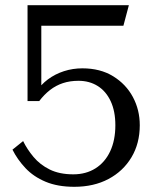

<svg xmlns="http://www.w3.org/2000/svg" viewBox="-20 -629 600 739"><path d="M266 90Q341 90 397.5 60Q454 30 486 -23.5Q518 -77 518 -147Q518 -206 491.5 -255.5Q465 -305 415.5 -335.5Q366 -366 297 -366Q260 -366 226 -355Q192 -344 164.5 -323.5Q137 -303 118 -274Q119 -266 123.5 -264Q128 -262 133 -265Q138 -268 139 -276V-589L116 -530H455L476 -609H86V-240H131Q150 -265 172.5 -282.5Q195 -300 222 -309Q249 -318 282 -318Q324 -318 356 -298Q388 -278 406 -239.5Q424 -201 424 -147Q424 -89 404 -46.5Q384 -4 347.5 19Q311 42 262 42Q209 42 171.5 23.5Q134 5 109 -25Q84 -55 69 -86L28 -53Q47 -15 78 18Q109 51 155.5 70.5Q202 90 266 90Z"/></svg>

Font: Roboto Serif 72pt
Style: Regular
Weight: 400
Designer: Greg Gazdowicz
Foundry: Commercial Type
Version: Version 1.008